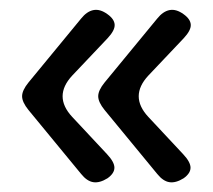

<svg xmlns="http://www.w3.org/2000/svg" viewBox="-20 -452 434 391"><path d="M193 -228Q180 -244 180 -256Q180 -268 193 -284L300 -414Q312 -429 325.5 -431.5Q339 -434 354 -423Q368 -413 368.5 -401.5Q369 -390 354 -374L282 -298Q243 -256 282 -214L353 -138Q368 -122 368 -110.5Q368 -99 354 -89Q338 -79 325 -81Q312 -83 300 -98ZM38 -228Q25 -244 25 -256Q25 -268 38 -284L145 -414Q157 -429 170.5 -431.5Q184 -434 199 -423Q213 -413 213.5 -401.5Q214 -390 199 -374L127 -298Q88 -256 127 -214L198 -138Q213 -122 213 -110.5Q213 -99 199 -89Q183 -79 170 -81Q157 -83 145 -98Z"/></svg>

Font: Winky Sans Light
Style: Regular
Weight: 300
Designer: Simon Atzbach
Foundry: typofactur
Version: Version 1.205